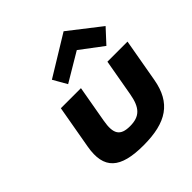

<svg xmlns="http://www.w3.org/2000/svg" viewBox="-220 -1010 1196 1196"><g transform="rotate(-45 378.0 -412.5)"><path d="M168.9 -513 118.3 -226C88 -54 166.6 15 369.4 15C572.1 15 675.1 -54 705.4 -226L756 -513H579L536 -269C518.2 -168 480.2 -129 394.8 -129C309.4 -129 285.1 -168 302.9 -269L345.9 -513ZM255 -678 307 -587 495.3 -699 644.1 -587 728.1 -678 520.1 -840Z"/></g></svg>

Font: Hussar Wysoki
Style: Obl
Weight: 700
Foundry: Cannot Into Space Fonts
Version: Version 0.92